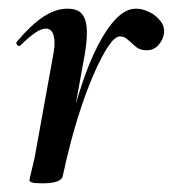

<svg xmlns="http://www.w3.org/2000/svg" viewBox="-20 -415 399 443"><path d="M125 -10 115 -11Q125 -62 138.5 -115.5Q152 -169 168.5 -219Q185 -269 205 -308.5Q225 -348 247.5 -371.5Q270 -395 294 -395Q309 -395 325 -387Q341 -379 351 -365.5Q361 -352 358 -336Q356 -323 345.5 -311Q335 -299 318 -299Q303 -299 293.5 -307Q284 -315 275.5 -323Q267 -331 257 -331Q245 -331 230 -308.5Q215 -286 199 -250Q183 -214 168.5 -171Q154 -128 143 -85.5Q132 -43 125 -10ZM78 8Q60 8 54 6Q48 4 48 1Q48 -3 54 -26Q60 -49 64 -74L102 -284Q107 -309 105.5 -323Q104 -337 99 -343Q94 -349 86 -349Q75 -349 60 -338.5Q45 -328 27 -310Q24 -307 20 -311Q16 -315 19 -319Q53 -359 81 -377Q109 -395 136 -395Q157 -395 167.5 -384.5Q178 -374 180 -351.5Q182 -329 176 -292L125 -10Q123 8 78 8Z"/></svg>

Font: Cormorant Garamond Light SemiBold
Style: Italic
Weight: 600
Italic angle: -10°
Version: Version 4.001